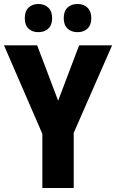

<svg xmlns="http://www.w3.org/2000/svg" viewBox="-20 -941 581 961"><path d="M271 -437 376 -714H541L349 -276V0H192V-271L0 -714H166ZM104 -850Q104 -885 123 -903Q142 -921 172 -921Q203 -921 222 -902.5Q241 -884 241 -850Q241 -816 222 -798Q203 -780 172 -780Q142 -780 123 -797.5Q104 -815 104 -850ZM299 -850Q299 -885 318 -903Q337 -921 368 -921Q399 -921 418 -902.5Q437 -884 437 -850Q437 -816 418 -798Q399 -780 368 -780Q337 -780 318 -798Q299 -816 299 -850Z"/></svg>

Font: Noto Sans Devanagari Condensed ExtraBold
Style: Regular
Weight: 800
Width: 3
Designer: Jelle Bosma - Monotype Design Team
Foundry: Monotype Imaging Inc.
Version: Version 2.004; ttfautohint (v1.8.4.7-5d5b)